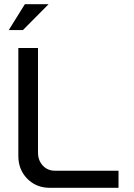

<svg xmlns="http://www.w3.org/2000/svg" viewBox="-20 -900 642 920"><path d="M67.9 -669.9H162.1V-168.9Q162.1 -131.3 185.1 -106.7Q208 -82 243.2 -82H547.9V0H219.2Q153.8 0 110.8 -43.5Q67.9 -86.9 67.9 -152.8ZM22 -755.9 99.1 -879.9H212.9L89.8 -755.9Z"/></svg>

Font: LT Wave Text
Style: Regular
Weight: 400
Designer: Daniel Lyons
Version: Version 2.5 (Glyphs App)